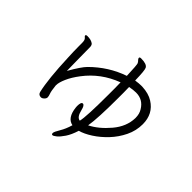

<svg xmlns="http://www.w3.org/2000/svg" viewBox="-171 -1012 1342 1342"><g transform="rotate(45 500.0 -341.0)"><path d="M680 -556Q654 -556 619 -549Q620 -523 620 -496V-441Q620 -239 606 -157Q676 -192 739 -266.5Q802 -341 804 -426V-428Q804 -468 786 -496Q750 -556 682 -556ZM229 -552 230 -456Q232 -359 232 -321Q284 -412 314 -442Q419 -547 553 -593Q549 -699 544 -709Q539 -719 531 -726.5Q523 -734 523 -742Q523 -750 538 -750Q594 -750 606 -726Q615 -709 617 -611Q652 -616 671 -616H682Q748 -613 790 -586Q871 -535 871 -433Q871 -368 842.5 -309.5Q814 -251 770 -204.5Q726 -158 677 -126.5Q628 -95 587 -84Q570 -30 547.5 3.5Q525 37 506 52.5Q487 68 478 68Q469 68 469 55.5Q469 43 491.5 6Q514 -31 528 -80Q467 -92 457 -184L456 -198Q456 -239 472.5 -239Q489 -239 498 -199Q511 -142 542 -139Q555 -191 555 -411Q555 -441 555 -471Q555 -501 554 -530Q413 -477 325 -361Q287 -311 268 -267.5Q249 -224 249 -198V-193Q254 -144 261 -125.5Q268 -107 268 -95.5Q268 -84 256.5 -73Q245 -62 234 -62Q210 -62 204 -85Q180 -187 172 -394Q169 -453 169 -501V-534Q169 -564 158 -572.5Q147 -581 147 -587L148 -590Q150 -595 162 -595Q201 -595 221 -578Q229 -568 229 -552Z"/></g></svg>

Font: LXGW WenKai Lite
Style: Regular
Weight: 400
Designer: LXGW / Fontworks Inc.
Foundry: LXGW / Fontworks Inc.
Version: Version 1.511; March 25, 2025